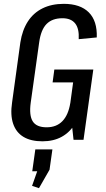

<svg xmlns="http://www.w3.org/2000/svg" viewBox="-20 -728 551 1000"><path d="M201 8Q141 8 102.5 -15Q64 -38 48.5 -83.5Q33 -129 43 -195L86 -507Q96 -571 125 -616Q154 -661 201.5 -684.5Q249 -708 312 -708Q398 -708 442.5 -663.5Q487 -619 484 -533L390 -524Q393 -579 371.5 -606Q350 -633 305 -633Q252 -633 222.5 -603Q193 -573 184 -507L140 -193Q131 -127 150.5 -96Q170 -65 223 -65Q274 -65 305 -97Q336 -129 346 -191L406 -192Q397 -127 370 -82.5Q343 -38 300.5 -15Q258 8 201 8ZM344 -175 367 -344 392 -299H254L263 -366H466L415 0H363ZM253 50 238 156 183 252 147 240 196 101 232 164H148L164 50Z"/></svg>

Font: Pathway Extreme Condensed Medium
Style: Italic
Weight: 500
Width: 3
Italic angle: -8°
Version: Version 1.001;gftools[0.9.26]